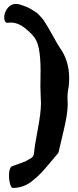

<svg xmlns="http://www.w3.org/2000/svg" viewBox="-20 -822 388 954"><path d="M108.4 -21 37.6 4.9Q26.9 13.2 25.1 39.8Q23.4 66.4 29.3 89.1Q35.2 111.8 43.5 111.8Q102.1 111.8 146.5 71.8Q167 55.7 186.3 35.2Q205.6 14.6 232.9 -18.3Q260.3 -51.3 269.5 -62Q271.5 -65.9 271.5 -67.9Q273.4 -79.1 294.9 -167.2Q316.4 -255.4 316.4 -303.2Q316.4 -308.1 315.9 -317.6Q315.4 -327.1 315.4 -332V-341.8Q315.4 -352.5 317.4 -370.1Q323.7 -397.5 323.7 -433.1Q323.7 -520.5 277.3 -585Q268.1 -597.7 248.5 -633.8Q243.7 -642.1 232.9 -661.4Q222.2 -680.7 218.3 -687Q214.4 -693.4 205.3 -708.3Q196.3 -723.1 191.2 -728.8Q186 -734.4 176.3 -745.4Q166.5 -756.3 158.2 -761.5Q149.9 -766.6 137.7 -774.4Q125.5 -782.2 111.8 -787.8Q98.1 -793.5 81.5 -798.8Q38.6 -812 14.6 -777.3Q-2 -753.4 1.5 -728Q3.9 -708 18.1 -708.5Q19 -709 20.5 -709Q67.4 -715.8 114.3 -673.8Q139.2 -652.8 152.8 -633.1Q166.5 -613.3 173.3 -579.1Q181.6 -536.6 181.6 -470.2Q181.6 -457.5 181.2 -431.6Q180.7 -405.8 180.7 -392.1Q180.7 -371.1 182.6 -333Q183.6 -324.2 183.6 -309.1Q183.6 -262.2 167.7 -179.4Q151.9 -96.7 149.4 -63Q147.9 -49.8 142.8 -43.5Q137.7 -37.1 125.5 -31Q113.3 -24.9 108.4 -21Z"/></svg>

Font: Sonetni venez
Style: Regular
Weight: 400
Designer: Alja Herlah
Foundry: Type Salon
Version: Version 1.000;hotconv 1.0.109;makeotfexe 2.5.65596